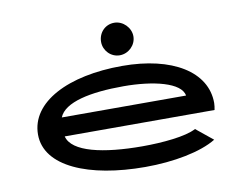

<svg xmlns="http://www.w3.org/2000/svg" viewBox="-76 -787 1151 901"><g transform="rotate(-10 500.0 -336.0)"><path d="M520 -527C562 -527 598 -562 598 -604C598 -645 562 -682 520 -682C476 -682 444 -647 444 -604C444 -562 478 -527 520 -527ZM547 10C683 10 814 -15 887 -60L807 -125C758 -98 645 -88 551 -88C365 -88 218 -120 199 -197H913C915 -208 917 -219 917 -230C917 -379 761 -476 521 -476C264 -476 77 -382 77 -227C77 -74 279 10 547 10ZM201 -287C228 -355 353 -381 511 -381C653 -381 783 -350 793 -287Z"/></g></svg>

Font: Inconsolata UltraExpanded
Style: Bold
Weight: 700
Width: 9
Monospace: yes
Designer: Raph Levien, Cyreal, Brenton Simpson
Foundry: Raph Levien, Cyreal, Google
Version: Version 3.100